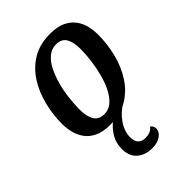

<svg xmlns="http://www.w3.org/2000/svg" viewBox="-230 -630 987 987"><g transform="rotate(-45 264.0 -136.0)"><path d="M211 20Q159 20 125.5 4Q92 -12 73 -38.5Q54 -65 46.5 -96.5Q39 -128 39 -158Q39 -226 55.5 -292Q72 -358 106.5 -412Q141 -466 194.5 -498Q248 -530 323 -530Q376 -530 409 -514Q442 -498 461.5 -471.5Q481 -445 488 -413.5Q495 -382 495 -353Q495 -285 478.5 -218.5Q462 -152 427.5 -98Q393 -44 339.5 -12Q286 20 211 20ZM230 -40Q260 -40 284 -60Q308 -80 326 -114.5Q344 -149 355.5 -191.5Q367 -234 373 -279Q379 -324 379 -366Q379 -412 363 -441Q347 -470 305 -470Q275 -470 250 -450Q225 -430 207.5 -396Q190 -362 178 -319.5Q166 -277 160.5 -231.5Q155 -186 155 -144Q155 -99 171.5 -69.5Q188 -40 230 -40ZM280 258Q228 258 196.5 230Q165 202 165 150Q165 106 186 71.5Q207 37 239 13Q271 -11 303 -22L337 -18V-12Q293 14 265.5 54.5Q238 95 238 137Q238 196 293 196Q310 196 325 190Q340 184 349 171Q357 176 361 183Q365 190 365 200Q365 224 341.5 241Q318 258 280 258Z"/></g></svg>

Font: Sansita Swashed Light
Style: Regular
Weight: 400
Version: Version 1.003